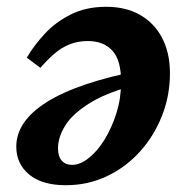

<svg xmlns="http://www.w3.org/2000/svg" viewBox="-20 -532 547 566"><path d="M174 14Q104 14 66 -17.5Q28 -49 28 -100Q28 -137 50.5 -170Q73 -203 118.5 -231.5Q164 -260 233.5 -283.5Q303 -307 397 -325L398 -286Q302 -263 248.5 -230.5Q195 -198 173 -163Q151 -128 151 -95Q151 -71 162 -58.5Q173 -46 193 -46Q216 -46 241.5 -66Q267 -86 288.5 -121Q310 -156 323.5 -199.5Q337 -243 337 -291Q337 -355 311 -383Q285 -411 239 -411Q209 -411 184.5 -401Q160 -391 139.5 -373Q119 -355 99 -332L59 -362Q80 -398 112 -432.5Q144 -467 189 -489.5Q234 -512 293 -512Q351 -512 393 -488Q435 -464 458 -420Q481 -376 481 -316Q481 -250 457.5 -190.5Q434 -131 392.5 -85Q351 -39 295 -12.5Q239 14 174 14Z"/></svg>

Font: Source Serif 4
Style: Bold Italic
Weight: 700
Italic angle: -12°
Designer: Frank Grießhammer
Foundry: Adobe Systems Incorporated
Version: Version 4.004;hotconv 1.0.116;makeotfexe 2.5.65601